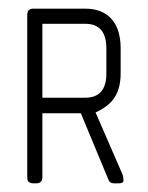

<svg xmlns="http://www.w3.org/2000/svg" viewBox="-20 -424 342 444"><path d="M255 0H244Q234 0 231 -8L167 -162H78V-14Q78 0 63 0H57Q52 0 47.5 -2.5Q43 -5 43 -14V-390Q43 -404 57 -404H177Q216 -404 237.5 -380.5Q259 -357 259 -312V-254Q259 -221 245.5 -199.5Q232 -178 201 -164L264 -19Q265 -15 265.5 -7.5Q266 0 255 0ZM226 -312Q226 -369 177 -369H78V-198H177Q226 -198 226 -254Z"/></svg>

Font: Chathura
Style: Regular
Weight: 300
Designer: Appaji Ambarisha Darbha
Foundry: Aditya Fonts
Version: Version 1.00 2015